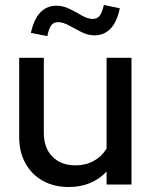

<svg xmlns="http://www.w3.org/2000/svg" viewBox="-20 -741 607 771"><path d="M256 10Q197 10 152 -15Q107 -40 82 -85.5Q57 -131 57 -190V-509H156V-207Q156 -147 190.5 -112Q225 -77 283 -77Q324 -77 356 -94.5Q388 -112 408 -144V-509H508V0H408V-52Q349 10 256 10ZM170 -596 104 -609Q128 -718 207 -718Q234 -718 260 -705Q286 -692 309 -678.5Q332 -665 353 -665Q370 -665 380 -677.5Q390 -690 397 -721L461 -708Q450 -653 424 -626Q398 -599 359 -599Q333 -599 306.5 -612.5Q280 -626 256.5 -639Q233 -652 213 -652Q195 -652 185.5 -639Q176 -626 170 -596Z"/></svg>

Font: Red Hat Display Medium
Style: Regular
Weight: 500
Designer: Pentagram, MCKL
Foundry: Pentagram, MCKL
Version: Version 1.023